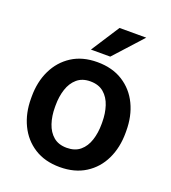

<svg xmlns="http://www.w3.org/2000/svg" viewBox="-136 -833 838 943"><g transform="rotate(20 283.5 -361.5)"><path d="M36.6 -269Q36.6 -346.2 65.9 -406.7Q95.2 -467.3 150.1 -502.7Q205.1 -538.1 282.7 -538.1Q361.3 -538.1 417 -502.7Q472.7 -467.3 501.7 -406.7Q530.8 -346.2 530.8 -269V-258.8Q530.8 -182.1 501.7 -121.3Q472.7 -60.5 417.2 -25.4Q361.8 9.8 283.7 9.8Q205.6 9.8 150.4 -25.4Q95.2 -60.5 65.9 -121.3Q36.6 -182.1 36.6 -258.8ZM161.6 -258.8Q161.6 -212.9 174.3 -174.6Q187 -136.2 213.9 -113.5Q240.7 -90.8 283.7 -90.8Q326.7 -90.8 353.5 -113.5Q380.4 -136.2 392.8 -174.6Q405.3 -212.9 405.3 -258.8V-269Q405.3 -314.5 392.8 -352.8Q380.4 -391.1 353.3 -414.3Q326.2 -437.5 282.7 -437.5Q240.2 -437.5 213.4 -414.3Q186.5 -391.1 174.1 -352.8Q161.6 -314.5 161.6 -269ZM326.7 -732.9H466.3L332 -585H231Z"/></g></svg>

Font: Heebo SemiBold
Style: Regular
Weight: 600
Designer: Oded Ezer
Foundry: Ezer Type House
Version: Version 3.100